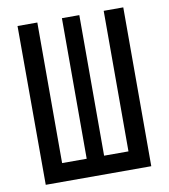

<svg xmlns="http://www.w3.org/2000/svg" viewBox="-82 -800 764 869"><g transform="rotate(-10 300.0 -365.0)"><path d="M58 0H543V-730H453V-84H341V-730H261V-84H148V-730H57Z"/></g></svg>

Font: JetBrains Mono Medium
Style: Regular
Weight: 436
Monospace: yes
Designer: Philipp Nurullin, Konstantin Bulenkov
Foundry: JetBrains
Version: Version 2.305